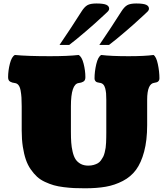

<svg xmlns="http://www.w3.org/2000/svg" viewBox="-20 -1042 939 1076"><path d="M590.8 -790H536.6Q606.4 -892.6 659.7 -977.1Q676.3 -1003.4 692.9 -1012.9Q709.5 -1022.5 743.2 -1022.5Q782.2 -1022.5 798.6 -1015.4Q814.9 -1008.3 814.9 -992.7Q814.9 -985.8 808.3 -978.5Q801.8 -971.2 784.7 -956.1Q767.6 -940.9 757.3 -931.2Q740.2 -914.6 684.8 -866.9Q629.4 -819.3 590.8 -790ZM367.7 -790H313.5Q383.3 -892.6 436.5 -977.1Q453.1 -1003.4 469.7 -1012.9Q486.3 -1022.5 520 -1022.5Q559.1 -1022.5 575.4 -1015.4Q591.8 -1008.3 591.8 -992.7Q591.8 -985.8 585.2 -978.5Q578.6 -971.2 561.5 -956.1Q544.4 -940.9 534.2 -931.2Q517.1 -914.6 461.7 -866.9Q406.2 -819.3 367.7 -790ZM804.7 -482.9V-340.8Q804.7 -255.4 787.8 -192.4Q771 -129.4 742.2 -90.3Q713.4 -51.3 668.2 -27.8Q623 -4.4 573 4.4Q522.9 13.2 456.5 13.2Q421.4 13.2 395 12Q368.7 10.7 336.9 6.8Q305.2 2.9 281.5 -3.9Q257.8 -10.7 231.9 -22.7Q206.1 -34.7 187.7 -51.5Q169.4 -68.4 152.3 -92.8Q135.3 -117.2 124.8 -147.9Q114.3 -178.7 107.9 -219.7Q101.6 -260.7 101.6 -310.1V-446.3Q101.6 -476.1 100.3 -495.4Q99.1 -514.6 95.5 -534.7Q91.8 -554.7 83.7 -564.9Q75.7 -575.2 62.5 -576.7Q53.7 -578.1 49.1 -579.3Q44.4 -580.6 37.8 -584Q31.2 -587.4 28.3 -593.8Q25.4 -600.1 25.4 -609.4Q25.4 -646 35.4 -685.3Q45.4 -724.6 63.5 -733.9Q133.3 -727.1 259.8 -727.1Q360.4 -727.1 420.4 -733.9Q438.5 -724.6 448.5 -685.3Q458.5 -646 458.5 -609.4Q458.5 -600.1 455.6 -593.8Q452.6 -587.4 446 -584Q439.5 -580.6 434.8 -579.3Q430.2 -578.1 421.4 -576.7Q377.4 -571.8 377.4 -446.3V-304.2Q377.4 -268.6 379.2 -243.2Q380.9 -217.8 387 -191.7Q393.1 -165.5 403.3 -149.7Q413.6 -133.8 431.6 -123.8Q449.7 -113.8 475.1 -113.8Q491.2 -113.8 504.9 -117.7Q518.6 -121.6 528.3 -127.2Q538.1 -132.8 545.7 -143.3Q553.2 -153.8 558.1 -163.1Q563 -172.4 566.7 -187.5Q570.3 -202.6 572 -213.4Q573.7 -224.1 574.5 -241.9Q575.2 -259.8 575.4 -270Q575.7 -280.3 575.7 -298.8V-482.9Q575.7 -504.4 574.5 -518.6Q573.2 -532.7 569.6 -547.1Q565.9 -561.5 557.9 -569.3Q549.8 -577.1 537.1 -578.1Q528.8 -579.6 523.9 -581.1Q519 -582.5 514.4 -587.9Q509.8 -593.3 509.8 -602.5Q509.8 -640.6 519.5 -682.4Q529.3 -724.1 547.4 -733.9Q602.1 -727.1 700.7 -727.1Q791 -727.1 840.3 -733.9Q856 -724.1 864.7 -682.4Q873.5 -640.6 873.5 -602.5Q873.5 -593.3 868.7 -587.9Q863.8 -582.5 858.9 -581.1Q854 -579.6 845.7 -578.1Q804.7 -574.2 804.7 -482.9Z"/></svg>

Font: Coustard Black
Style: Regular
Weight: 900
Foundry: vernon adams
Version: Version 1.001;